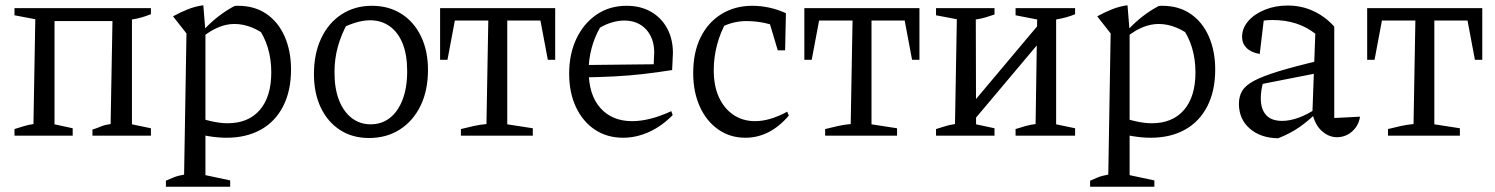

<svg xmlns="http://www.w3.org/2000/svg" viewBox="-20 -515 5677 729"><path d="M35 0V-25Q52 -30 69 -35.5Q86 -41 107 -44L114 -442L35 -457V-484H553V-461Q535 -454 518 -449Q501 -444 481 -441V-43L553 -28V0H331V-23Q347 -28 362.5 -34.5Q378 -41 400 -44L407 -435H187V-43L256 -28V0Z M840 8Q808 8 771.5 2Q735 -4 696 -17L714 -75Q753 -61 785.5 -54Q818 -47 844 -47Q923 -47 966.5 -97.5Q1010 -148 1010 -240Q1010 -290 997 -333.5Q984 -377 957 -414L1004 -369Q938 -424 870 -424Q812 -424 752 -377V-400Q780 -430 809 -452.5Q838 -475 870 -492Q874 -493 878 -493Q882 -493 884 -493Q947 -493 992 -462Q1037 -431 1061 -376Q1085 -321 1085 -251Q1085 -170 1055 -111.5Q1025 -53 970 -22.5Q915 8 840 8ZM610 194V171Q624 165 639.5 158.5Q655 152 679 148L688 -388L637 -453Q666 -469 694 -480Q722 -491 752 -495L760 -396V150L854 170V194Z M1381 9Q1318 9 1271 -21.5Q1224 -52 1198 -106.5Q1172 -161 1172 -234Q1172 -311 1199.5 -369.5Q1227 -428 1277 -460.5Q1327 -493 1392 -493Q1456 -493 1504 -462.5Q1552 -432 1578.5 -377Q1605 -322 1605 -250Q1605 -172 1577 -114Q1549 -56 1498.5 -23.5Q1448 9 1381 9ZM1387 -43Q1429 -43 1460 -67Q1491 -91 1508.5 -136.5Q1526 -182 1526 -245Q1526 -306 1509 -349Q1492 -392 1460 -415Q1428 -438 1385 -438Q1358 -438 1326.5 -428Q1295 -418 1258 -398L1301 -430Q1276 -385 1263 -338.5Q1250 -292 1250 -240Q1250 -178 1267.5 -134Q1285 -90 1316 -66.5Q1347 -43 1387 -43Z M2088 -484V-288H2060L2032 -437H1906V-43L2003 -28V0H1730V-25Q1754 -31 1778.5 -36.5Q1803 -42 1827 -44L1834 -437H1707L1679 -288H1651V-484Z M2346 8Q2285 8 2239 -22.5Q2193 -53 2167 -108Q2141 -163 2141 -235Q2141 -310 2168.5 -368Q2196 -426 2245 -459.5Q2294 -493 2359 -493Q2412 -493 2451.5 -470.5Q2491 -448 2513 -407.5Q2535 -367 2535 -314L2532 -249Q2475 -240 2423 -234Q2371 -228 2314 -225Q2257 -222 2186 -221L2187 -268L2462 -271L2464 -315Q2464 -370 2433 -403.5Q2402 -437 2350 -437Q2328 -437 2304 -430Q2280 -423 2258 -410Q2237 -373 2226 -331Q2215 -289 2215 -247Q2215 -155 2259.5 -105Q2304 -55 2380 -55Q2447 -55 2529 -93L2534 -78Q2493 -36 2444.5 -14Q2396 8 2346 8Z M2810 8Q2752 8 2707 -23.5Q2662 -55 2637 -110.5Q2612 -166 2612 -238Q2612 -317 2640.5 -374Q2669 -431 2720 -462Q2771 -493 2836 -493Q2869 -493 2901 -486Q2933 -479 2964 -465L2950 -405Q2888 -435 2813 -435Q2785 -435 2757 -427Q2729 -419 2704 -404L2738 -432Q2715 -392 2702.5 -344.5Q2690 -297 2690 -249Q2690 -188 2710 -145Q2730 -102 2765.5 -78.5Q2801 -55 2847 -55Q2875 -55 2905.5 -64Q2936 -73 2969 -91L2975 -76Q2903 8 2810 8ZM2933 -324 2891 -465H2964L2961 -324Z M3471 -484V-288H3443L3415 -437H3289V-43L3386 -28V0H3113V-25Q3137 -31 3161.5 -36.5Q3186 -42 3210 -44L3217 -437H3090L3062 -288H3034V-484Z M3651 -27 3648 -94 3954 -458V-387ZM3534 0V-25Q3551 -30 3568 -35.5Q3585 -41 3606 -44L3613 -442L3534 -457V-484H3756V-460Q3739 -454 3722 -449Q3705 -444 3685 -441L3686 -43L3756 -28V0ZM3836 0V-25Q3854 -31 3874 -36.5Q3894 -42 3912 -44L3918 -441L3836 -457V-484H4062V-461Q4031 -448 3990 -441V-43L4062 -28V0Z M4349 8Q4317 8 4280.5 2Q4244 -4 4205 -17L4223 -75Q4262 -61 4294.5 -54Q4327 -47 4353 -47Q4432 -47 4475.5 -97.5Q4519 -148 4519 -240Q4519 -290 4506 -333.5Q4493 -377 4466 -414L4513 -369Q4447 -424 4379 -424Q4321 -424 4261 -377V-400Q4289 -430 4318 -452.5Q4347 -475 4379 -492Q4383 -493 4387 -493Q4391 -493 4393 -493Q4456 -493 4501 -462Q4546 -431 4570 -376Q4594 -321 4594 -251Q4594 -170 4564 -111.5Q4534 -53 4479 -22.5Q4424 8 4349 8ZM4119 194V171Q4133 165 4148.5 158.5Q4164 152 4188 148L4197 -388L4146 -453Q4175 -469 4203 -480Q4231 -491 4261 -495L4269 -396V150L4363 170V194Z M5056 6Q5026 6 4999.5 -17Q4973 -40 4963 -85L4974 -387Q4908 -439 4812 -439Q4793 -439 4774 -436.5Q4755 -434 4738 -430L4780 -452L4763 -310Q4730 -316 4713 -333Q4696 -350 4696 -375Q4696 -408 4719.5 -435Q4743 -462 4782.5 -478Q4822 -494 4869 -494Q4922 -494 4967 -473Q5012 -452 5046 -414V-67L5144 -72Q5140 -47 5126.5 -29.5Q5113 -12 5095 -3Q5077 6 5056 6ZM4833 10Q4766 9 4725 -27Q4684 -63 4684 -121Q4684 -149 4696.5 -170Q4709 -191 4742 -208.5Q4775 -226 4835.5 -244.5Q4896 -263 4990 -285V-239L4751 -192L4777 -205Q4772 -190 4769.5 -173Q4767 -156 4767 -142Q4767 -101 4787 -78.5Q4807 -56 4848 -56Q4877 -56 4910.5 -68Q4944 -80 4981 -105V-89Q4949 -57 4914 -32.5Q4879 -8 4833 10Z M5608 -484V-288H5580L5552 -437H5426V-43L5523 -28V0H5250V-25Q5274 -31 5298.5 -36.5Q5323 -42 5347 -44L5354 -437H5227L5199 -288H5171V-484Z"/></svg>

Font: Piazzolla 24pt
Style: Regular
Weight: 400
Designer: Juan Pablo del Peral
Foundry: Huerta Tipografica
Version: Version 2.005